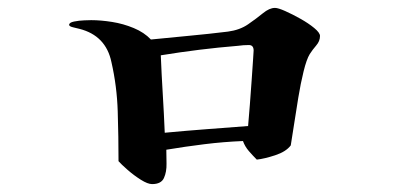

<svg xmlns="http://www.w3.org/2000/svg" viewBox="-20 -590 1040 486"><path d="M622 -462Q622 -476 610 -476Q603 -476 596 -475.5Q589 -475 582 -474Q533 -470 484.5 -464Q436 -458 387 -450Q389 -401 392 -352Q395 -303 397 -254Q450 -259 503 -263Q556 -267 608 -271Q610 -294 612.5 -325.5Q615 -357 617 -387Q619 -417 620.5 -438Q622 -459 622 -462ZM790 -499Q790 -486 780.5 -475Q771 -464 764 -453Q756 -440 748.5 -409.5Q741 -379 735 -342.5Q729 -306 724 -273Q719 -240 716 -222Q704 -206 676.5 -197Q649 -188 630 -186Q620 -196 610 -207.5Q600 -219 595 -233Q546 -231 497.5 -225Q449 -219 401 -211Q401 -197 401.5 -176Q402 -155 395 -139.5Q388 -124 365 -124Q354 -124 336.5 -135Q319 -146 303 -160Q287 -174 280 -182Q280 -244 278 -308Q276 -372 262 -433Q248 -500 181 -517Q178 -518 166.5 -520.5Q155 -523 155 -527Q155 -533 167.5 -535.5Q180 -538 193.5 -538.5Q207 -539 211 -539Q235 -539 263.5 -534.5Q292 -530 318.5 -519Q345 -508 362 -490Q411 -495 459.5 -499.5Q508 -504 557 -510Q587 -514 608 -528.5Q629 -543 645.5 -556.5Q662 -570 676 -570Q684 -570 702 -562Q720 -554 740.5 -542.5Q761 -531 775.5 -519Q790 -507 790 -499Z"/></svg>

Font: Kaisei HarunoUmi
Style: Bold
Weight: 700
Designer: Font-Kai, 金井和夫
Foundry: KAZUO KANAI
Version: Version 5.003